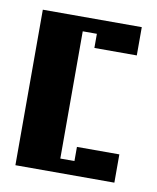

<svg xmlns="http://www.w3.org/2000/svg" viewBox="-59 -488 438 535"><g transform="rotate(10 160.0 -220.0)"><path d="M20 -440H300V-360H180V-400H140V-40H180V-80H300V0H20Z"/></g></svg>

Font: SOV_poster
Style: Bold
Weight: 700
Version: Version 1.00